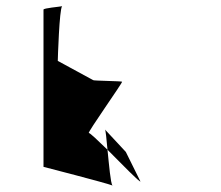

<svg xmlns="http://www.w3.org/2000/svg" viewBox="-20 -598 710 618"><path d="M120 -61C120 -61 322 -9 342 -1C336 -8 331 -67 326 -116C296 -145 270 -170 266 -170C260 -170 375 -332 373 -335C371 -337 280 -338 280 -340L166 -402C166 -408 171 -570 180 -578C171 -576 120 -572 120 -567ZM180 -578C180 -578 181 -578 181 -578C181 -578 180 -578 180 -578ZM318 -181C320 -179 323 -150 326 -116C372 -70 430 -10 432 -14L385 -109ZM342 -1C343 0 343 0 344 0C344 0 342 -1 342 -1Z"/></svg>

Font: Ampere
Style: SCUltExt
Weight: 400
Version: Version 1